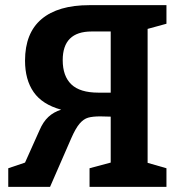

<svg xmlns="http://www.w3.org/2000/svg" viewBox="-20 -724 701 744"><path d="M625 -632 552 -612V-93L625 -72V0H327V-72L409 -94V-272L369 -273Q339 -273 321.5 -268Q304 -263 288.5 -245Q273 -227 256 -188L174 0H12V-72L77 -94L133 -219Q147 -252 167.5 -271Q188 -290 217 -299Q144 -319 110.5 -367Q77 -415 77 -489Q77 -596 141 -650Q205 -704 326 -704H625ZM409 -365V-602H335Q223 -602 223 -491Q223 -429 256.5 -397Q290 -365 361 -365Z"/></svg>

Font: Bitter Pro
Style: Bold
Weight: 700
Designer: Sol Matas, and Bitter project Authors
Foundry: Sol Matas
Version: Version 1.010